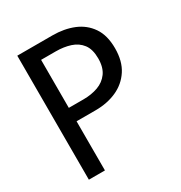

<svg xmlns="http://www.w3.org/2000/svg" viewBox="-158 -773 833 885"><g transform="rotate(-30 259.0 -330.0)"><path d="M60 -660H247Q309 -660 358.8 -639.8Q408.5 -619.5 438 -576.5Q467.5 -533.5 467.5 -464.5Q467.5 -396 438 -351Q408.5 -306 358.8 -283.8Q309 -261.5 247 -261.5H145.5V0H60ZM145.5 -333H223.5Q266 -333 300.8 -345.5Q335.5 -358 356.2 -386.5Q377 -415 377 -463Q377 -511.5 356.2 -538.8Q335.5 -566 300.8 -577.2Q266 -588.5 223.5 -588.5H145.5Z"/></g></svg>

Font: League Spartan Thin
Style: Regular
Weight: 400
Version: Version 2.002